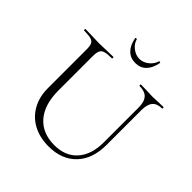

<svg xmlns="http://www.w3.org/2000/svg" viewBox="-213 -953 1122 1122"><g transform="rotate(45 348.5 -392.0)"><path d="M487 -613Q484 -613 484 -619Q484 -625 487 -625L529 -624Q563 -622 584 -622Q602 -622 632 -624L673 -625Q675 -625 675 -619Q675 -613 673 -613Q632 -613 613 -590.5Q594 -568 594 -520V-234Q594 -117 531 -52Q468 13 361 13Q287 13 232 -16.5Q177 -46 147 -100Q117 -154 117 -225V-544Q117 -574 110.5 -588Q104 -602 85.5 -607.5Q67 -613 28 -613Q26 -613 26 -619Q26 -625 28 -625L76 -624Q118 -622 143 -622Q170 -622 212 -624L258 -625Q261 -625 261 -619Q261 -613 258 -613Q219 -613 201 -607Q183 -601 176.5 -586.5Q170 -572 170 -542V-260Q170 -143 225 -79.5Q280 -16 379 -16Q470 -16 521 -73.5Q572 -131 572 -233V-520Q572 -568 551.5 -590.5Q531 -613 487 -613ZM271 -792Q270 -796 275 -796.5Q280 -797 282 -795Q290 -765 317 -744.5Q344 -724 374 -724Q404 -724 430.5 -745Q457 -766 465 -795Q465 -797 469 -797Q472 -797 474.5 -795.5Q477 -794 476 -792Q467 -743 441 -716.5Q415 -690 374 -690Q333 -690 306.5 -716.5Q280 -743 271 -792Z"/></g></svg>

Font: Cormorant SC Light
Style: Regular
Weight: 300
Designer: Christian Thalmann (Catharsis Fonts)
Foundry: Catharsis Fonts
Version: Version 4.000